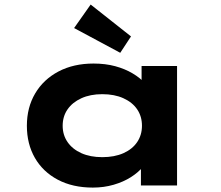

<svg xmlns="http://www.w3.org/2000/svg" viewBox="-20 -824 980 853"><path d="M392.5 9.4Q303 9.4 236.8 -25.6Q170.7 -60.6 135 -122.6Q99.4 -184.6 99.4 -265.3Q99.4 -346.4 136.2 -408.8Q173 -471.2 240 -506.5Q306.9 -541.7 395.5 -541.7Q448.2 -541.7 491.9 -529.9Q535.5 -518 569 -498Q602.6 -478.1 623 -454.9Q643.3 -431.6 648.4 -409.1L609 -405.1V-530.7H766.6V0H606.1V-144.4L639.2 -133.1Q635.9 -108 615 -82.8Q594.1 -57.6 561.1 -36.7Q528.2 -15.9 484.8 -3.2Q441.4 9.4 392.5 9.4ZM434.3 -125.8Q488.6 -125.8 528.4 -143.5Q568.2 -161.3 589.5 -192.9Q610.7 -224.5 610.7 -265.3Q610.7 -306.7 589.5 -338.1Q568.2 -369.5 528.4 -387.5Q488.6 -405.6 434.3 -405.6Q381.1 -405.6 341.5 -387.5Q301.9 -369.5 280.1 -338.1Q258.4 -306.7 258.4 -265.3Q258.4 -224.5 280.1 -192.9Q301.9 -161.3 341.5 -143.5Q381.1 -125.8 434.3 -125.8ZM514.2 -589.4 309.2 -699.4 382.8 -803.8 562 -662.2Z"/></svg>

Font: Lexend Tera
Style: Regular
Weight: 400
Designer: Bonnie Shaver-Troup, Thomas Jockin
Foundry: Lexend
Version: Version 1.007